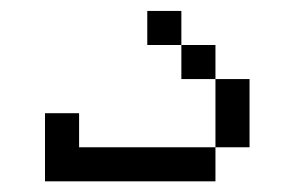

<svg xmlns="http://www.w3.org/2000/svg" viewBox="-20 -520 540 352"><path d="M62.5 -312.5Q62.5 -312.5 62.5 -187.5H375V-250H125V-312.5ZM375 -250H437.5Q437.5 -250 437.5 -375H375Q375 -375 375 -250ZM375 -375V-437.5H312.5V-375ZM312.5 -437.5V-500H250V-437.5Z"/></svg>

Font: BFUnifontExMono
Style: Regular
Weight: 500
Version: Version 15.0.06